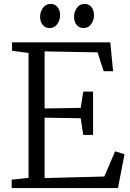

<svg xmlns="http://www.w3.org/2000/svg" viewBox="-20 -959 663 979"><path d="M125.5 -52V-689L41.5 -700V-743H542.5L556.5 -596H508.5L477.5 -692L207.5 -697V-406L391.5 -409L404.5 -492H454.5V-271H404.5L391.5 -356L207.5 -359V-51L512 -59L567 -187.5L615 -172.5L581.5 0H39.5V-43ZM231.5 -816Q210.5 -816 197.5 -832.5Q184.5 -849 184.5 -873.5Q184.5 -898 198.8 -918.5Q213 -939 238.5 -939H239.5Q260.5 -939 273.5 -922.5Q286.5 -906 286.5 -881.5Q286.5 -857 272.2 -836.5Q258 -816 232.5 -816ZM404.5 -816Q383.5 -816 370.5 -832.5Q357.5 -849 357.5 -873.5Q357.5 -898 371.8 -918.5Q386 -939 411.5 -939H412.5Q433.5 -939 446.5 -922.5Q459.5 -906 459.5 -881.5Q459.5 -857 445.2 -836.5Q431 -816 405.5 -816Z"/></svg>

Font: Merriweather Light
Style: Regular
Weight: 300
Designer: Eben Sorkin
Foundry: Eben Sorkin
Version: Version 2.100